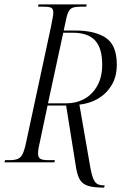

<svg xmlns="http://www.w3.org/2000/svg" viewBox="-41 -734 556 868"><path d="M424 114Q381 114 356.5 106Q332 98 320.5 79Q309 60 303 25L258 -257H174L140 -96Q131 -60 131 -41Q131 -22 141.5 -16Q152 -10 176 -10H207L205 0H-21L-18 -10H2Q25 -10 39 -15.5Q53 -21 61.5 -38.5Q70 -56 77 -90L189 -611Q193 -632 196.5 -650Q200 -668 200 -676Q200 -695 189.5 -699.5Q179 -704 151 -704H131L133 -714H351L349 -704H328Q302 -704 288.5 -699.5Q275 -695 267.5 -678.5Q260 -662 253 -624L247 -596H299Q388 -596 437.5 -563Q487 -530 487 -442Q487 -388 464 -349.5Q441 -311 403 -288.5Q365 -266 318 -261L368 27Q377 74 389 89Q401 104 426 104H432L430 114ZM261 -267Q304 -267 340.5 -287Q377 -307 399 -346.5Q421 -386 421 -442Q421 -516 389 -551Q357 -586 288 -586H245L176 -267Z"/></svg>

Font: Noto Serif Display ExtraCondensed Light
Style: Italic
Weight: 300
Width: 2
Italic angle: -12°
Designer: Monotype Design Team
Foundry: Monotype Imaging Inc.
Version: Version 2.009